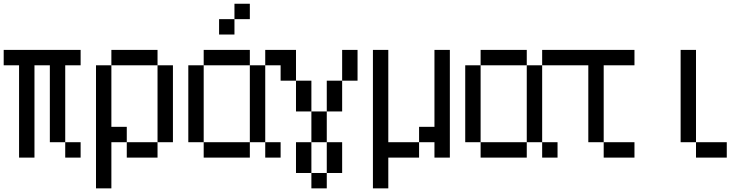

<svg xmlns="http://www.w3.org/2000/svg" viewBox="-20 -937 4040 1040"><path d="M0 -583.3V-666.7H416.7V-583.3H333.3V-166.7H250V-583.3H166.7V-83.3H83.3V-583.3ZM333.3 -166.7H416.7V-83.3H333.3Z M500 83.3V-583.3H583.3V-250H666.7V-166.7H583.3V83.3ZM583.3 -583.3V-666.7H833.3V-583.3ZM666.7 -166.7H833.3V-83.3H666.7ZM833.3 -166.7V-583.3H916.7V-166.7Z M1000 -166.7V-583.3H1083.3V-166.7ZM1166.7 -750V-833.3H1250V-750ZM1333.3 -166.7V-83.3H1083.3V-166.7ZM1333.3 -583.3H1416.7V-166.7H1333.3ZM1333.3 -833.3H1250V-916.7H1333.3ZM1333.3 -666.7V-583.3H1083.3V-666.7ZM1500 -166.7V-83.3H1416.7V-166.7ZM1500 -583.3H1416.7V-666.7H1500Z M1500 -500V-666.7H1583.3V-500ZM1583.3 -166.7H1666.7V0H1583.3ZM1583.3 -333.3V-500H1666.7V-333.3ZM1666.7 -166.7V-333.3H1750V-166.7ZM1666.7 0H1750V83.3H1666.7ZM1750 -166.7H1833.3V0H1750ZM1750 -333.3V-500H1833.3V-333.3ZM1833.3 -500V-666.7H1916.7V-500Z M2000 83.3V-666.7H2083.3V-166.7H2250V-83.3H2083.3V83.3ZM2250 -166.7V-250H2333.3V-666.7H2416.7V-83.3H2333.3V-166.7Z M2500 -166.7V-583.3H2583.3V-166.7ZM2583.3 -166.7H2833.3V-83.3H2583.3ZM2583.3 -583.3V-666.7H2833.3V-583.3ZM2833.3 -166.7V-583.3H2916.7V-166.7ZM2916.7 -166.7H3000V-83.3H2916.7ZM2916.7 -583.3V-666.7H3000V-583.3Z M3000 -583.3V-666.7H3416.7V-583.3H3250V-166.7H3166.7V-583.3ZM3416.7 -166.7V-83.3H3250V-166.7Z M3916.7 -166.7V-83.3H3750V-166.7ZM3666.7 -166.7V-666.7H3750V-166.7Z"/></svg>

Font: GalmuriMono11 Regular
Style: Regular
Weight: 400
Designer: Lee Minseo (quiple)
Version: Version 2.399;hotconv 1.1.1;makeotfexe 2.6.0 DEVELOPMENT